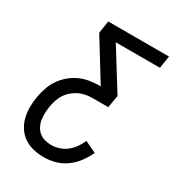

<svg xmlns="http://www.w3.org/2000/svg" viewBox="-178 -838 856 942"><g transform="rotate(30 250.5 -367.5)"><path d="M216 0Q186 0 157 -6.5Q128 -13 104.5 -28.5Q81 -44 65 -67.5Q49 -91 41.5 -119Q34 -147 34 -177.5Q34 -208 39 -238Q44 -265 53 -292.5Q62 -320 78.5 -344.5Q95 -369 118 -388.5Q141 -408 167.5 -420Q194 -432 222.5 -436.5Q251 -441 278 -441H284L146 -665L157 -735H501L490 -665H240L379 -441L367 -371H278Q259 -371 239.5 -367.5Q220 -364 202 -355Q184 -346 168 -332Q152 -318 141.5 -301Q131 -284 125 -265Q119 -246 116 -227Q113 -208 112.5 -189Q112 -170 115 -152Q118 -134 126.5 -118Q135 -102 148.5 -91Q162 -80 179.5 -75Q197 -70 216 -70Q238 -70 260.5 -77Q283 -84 301.5 -98.5Q320 -113 334 -132.5Q348 -152 357 -174L422 -143Q408 -113 387.5 -85.5Q367 -58 339.5 -38Q312 -18 280 -9Q248 0 216 0Z"/></g></svg>

Font: Iosevka Algr
Style: Italic
Weight: 400
Italic angle: -9°
Monospace: yes
Designer: Belleve Invis
Foundry: Belleve Invis
Version: Version 26.0.2; ttfautohint (v1.8.3)